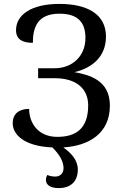

<svg xmlns="http://www.w3.org/2000/svg" viewBox="-20 -744 643 982"><path d="M280 218C345 218 378 181 378 123C378 74 343 38 304 10C434 2 542 -61 542 -204C542 -334 437 -361 361 -375C450 -396 522 -453 522 -557C522 -673 424 -724 284 -724C138 -724 62 -667 62 -590C62 -539 100 -525 148 -525C148 -604 172 -674 284 -674C380 -674 417 -628 417 -550C417 -455 348 -395 260 -395H175V-344H260C372 -344 431 -289 431 -205C431 -85 367 -44 273 -44C173 -44 129 -117 129 -187C77 -187 45 -162 45 -113C45 -59 99 4 248 10C288 50 305 85 305 116C305 145 285 159 263 159C244 159 232 155 222 151C217 160 215 167 215 177C215 203 240 218 280 218Z"/></svg>

Font: Noto Serif Thai
Style: Regular
Weight: 400
Designer: Monotype Design Team
Foundry: Monotype Imaging Inc.
Version: Version 1.901